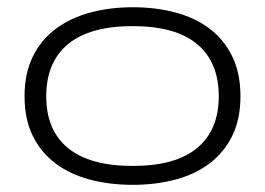

<svg xmlns="http://www.w3.org/2000/svg" viewBox="-20 -498 733 531"><path d="M645 -231.9Q645 -168 622.1 -121.8Q599.1 -75.7 559.1 -45.7Q519 -15.6 464.6 -1.2Q410.2 13.2 347.2 13.2Q283.7 13.2 229 -1.2Q174.3 -15.6 134 -45.7Q93.8 -75.7 70.8 -121.8Q47.9 -168 47.9 -231.9Q47.9 -295.4 71 -342Q94.2 -388.7 134.8 -418.7Q175.3 -448.7 230 -463.4Q284.7 -478 347.2 -478Q410.2 -478 464.6 -463.6Q519 -449.2 559.1 -419.2Q599.1 -389.2 622.1 -342.5Q645 -295.9 645 -231.9ZM585 -231.9Q585 -326.2 525.1 -376Q465.3 -425.8 347.2 -425.8Q228.5 -425.8 168.2 -376Q107.9 -326.2 107.9 -231.9Q107.9 -137.7 168.2 -88.4Q228.5 -39.1 347.2 -39.1Q465.3 -39.1 525.1 -88.6Q585 -138.2 585 -231.9Z"/></svg>

Font: Stint Ultra Expanded
Style: Regular
Weight: 400
Width: 7
Designer: Astigmatic (AOETI)
Foundry: Astigmatic (AOETI)
Version: Version 1.000